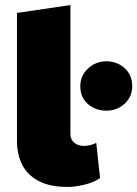

<svg xmlns="http://www.w3.org/2000/svg" viewBox="-20 -730 542 758"><path d="M247 8Q176 8 131.5 -16Q87 -40 67 -81Q47 -122 47 -173V-679L258 -710V-202Q258 -179 273 -166.5Q288 -154 312 -154Q336 -154 360 -166L375 -27Q351 -10 314 -1Q277 8 247 8ZM400 -293Q358 -293 327.5 -319Q297 -345 297 -390Q297 -431 327.5 -459.5Q358 -488 400 -488Q442 -488 472 -461Q502 -434 502 -390Q502 -348 472 -320.5Q442 -293 400 -293Z"/></svg>

Font: Paytone One
Style: Regular
Weight: 400
Designer: Vernon Adams
Foundry: Vernon Adams
Version: Version 1.002; ttfautohint (v1.8.4.7-5d5b);gftools[0.9.23]